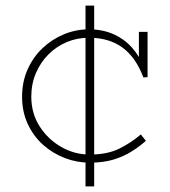

<svg xmlns="http://www.w3.org/2000/svg" viewBox="-20 -654 608 687"><path d="M301 -72Q255 -72 212 -88.5Q169 -105 134.5 -135.5Q100 -166 79.5 -210Q59 -254 59 -308Q59 -361 78.5 -405Q98 -449 131.5 -481Q165 -513 208 -531Q251 -549 298 -549Q347 -549 385.5 -532Q424 -515 451.5 -484.5Q479 -454 494 -414L477 -422V-540H508V-378L493 -377Q466 -449 418 -484Q370 -519 298 -519Q256 -519 219 -503.5Q182 -488 153.5 -459.5Q125 -431 108.5 -392.5Q92 -354 92 -308Q92 -248 122 -201.5Q152 -155 199.5 -128Q247 -101 301 -101Q364 -101 406.5 -122Q449 -143 484 -173L502 -150Q478 -129 450 -111.5Q422 -94 386 -83Q350 -72 301 -72ZM286 13V-84V-92V-530V-541V-634H317V-541V-530V-92V-84V13Z"/></svg>

Font: BioRhyme ExtraBold ExtraLight
Style: Regular
Weight: 250
Version: Version 1.600;gftools[0.9.33]